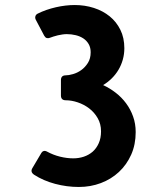

<svg xmlns="http://www.w3.org/2000/svg" viewBox="-20 -724 661 760"><path d="M517.1 -201.2Q517.1 -151.9 499.3 -111.8Q481.4 -71.8 450.7 -43.2Q419.9 -14.6 379.2 0.7Q338.4 16.1 292 16.1Q244.6 16.1 198 3.7Q151.4 -8.8 115.2 -32.2Q99.1 -43 107.9 -58.1L144 -119.1Q147 -124.5 152.8 -126.2Q158.7 -127.9 166 -124Q190.9 -110.4 218 -103.8Q245.1 -97.2 270 -97.2Q292 -97.2 311.8 -103.8Q331.5 -110.4 346.7 -123.5Q361.8 -136.7 370.8 -157Q379.9 -177.2 379.9 -204.1Q379.9 -233.4 366.7 -256.3Q353.5 -279.3 333 -294.9Q312.5 -310.5 287.8 -318.8Q263.2 -327.1 240.2 -327.1Q221.2 -327.1 221.2 -346.2V-406.7Q221.2 -425.8 240.2 -425.8Q252 -425.8 269 -430.7Q286.1 -435.5 301.5 -446.5Q316.9 -457.5 327.9 -474.9Q338.9 -492.2 338.9 -517.1Q338.9 -535.6 331.1 -549.3Q323.2 -563 310.1 -571.8Q296.9 -580.6 279.8 -584.7Q262.7 -588.9 244.1 -588.9Q236.3 -588.9 227.3 -587.6Q218.3 -586.4 209 -584.2Q199.7 -582 191.4 -579.3Q183.1 -576.7 176.8 -574.2Q170.4 -571.8 164.8 -573.5Q159.2 -575.2 154.8 -583L122.1 -645Q118.2 -651.9 119.9 -658.9Q121.6 -666 128.9 -669.9Q145.5 -678.2 163.8 -684.6Q182.1 -690.9 201.2 -695.3Q220.2 -699.7 239.3 -701.9Q258.3 -704.1 275.9 -704.1Q315.9 -704.1 351.6 -692.6Q387.2 -681.2 414.1 -659.4Q440.9 -637.7 456.5 -606Q472.2 -574.2 472.2 -533.2Q472.2 -509.8 466.1 -488Q460 -466.3 449 -447.8Q438 -429.2 422.4 -413.8Q406.7 -398.4 388.2 -387.2Q414.6 -375 438 -356.9Q461.4 -338.9 479 -315.2Q496.6 -291.5 506.8 -262.9Q517.1 -234.4 517.1 -201.2Z"/></svg>

Font: New Telegraph
Style: Bold
Weight: 700
Designer: Frank Baranowski
Foundry: Frank Baranowski
Version: Version 3.001